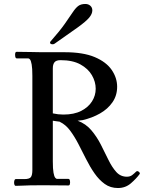

<svg xmlns="http://www.w3.org/2000/svg" viewBox="-20 -934 724 967"><path d="M396 -329Q382 -327 371 -326Q412 -311 440 -278Q468 -245 488 -205.5Q508 -166 526 -129Q544 -92 565.5 -68Q587 -44 619 -44Q635 -44 645.5 -52Q656 -60 666 -70Q672 -75 679.5 -68.5Q687 -62 683 -57Q667 -35 639.5 -11Q612 13 574 13Q536 13 507.5 -7.5Q479 -28 456 -61Q433 -94 413.5 -133Q394 -172 374.5 -209.5Q355 -247 333 -276.5Q311 -306 282 -320Q282 -321 281 -321Q272 -322 263 -323.5Q254 -325 246 -326V-121Q246 -83 249.5 -64Q253 -45 258 -39Q263 -33 267 -33H325Q333 -33 333 -14Q333 -10 331.5 -5Q330 0 325 0Q294 0 261.5 -0.5Q229 -1 199 -1Q157 -1 132 -0.5Q107 0 91 1Q75 2 59 2Q55 2 53 -3Q51 -8 51 -14Q51 -21 53 -26.5Q55 -32 59 -32H102Q128 -32 135.5 -42Q143 -52 143 -78V-552Q143 -591 139.5 -609.5Q136 -628 131.5 -634Q127 -640 122 -640H64Q56 -640 56 -659Q56 -664 57.5 -668.5Q59 -673 64 -673Q105 -673 136.5 -672Q168 -671 190 -671H305Q399 -671 457 -646.5Q515 -622 542.5 -582Q570 -542 570 -497Q570 -453 546.5 -419Q523 -385 483.5 -362.5Q444 -340 396 -329ZM462 -487Q462 -522 443 -555Q424 -588 385 -609.5Q346 -631 285 -631Q263 -631 254.5 -620.5Q246 -610 246 -590V-363Q273 -357 299 -357Q353 -357 389 -375.5Q425 -394 443.5 -423.5Q462 -453 462 -487ZM255 -714Q251 -711 245 -711Q232 -711 232 -720Q232 -723 236 -727Q281 -778 306 -813.5Q331 -849 345.5 -871Q360 -893 373.5 -903.5Q387 -914 410 -914Q425 -914 435 -905Q445 -896 445 -882Q445 -864 429 -845Q413 -826 371.5 -796Q330 -766 255 -714Z"/></svg>

Font: Sedan
Style: Regular
Weight: 400
Designer: Sebastian Salazar
Foundry: Sebastian Salazar
Version: Version 1.100; ttfautohint (v1.8.4.7-5d5b)